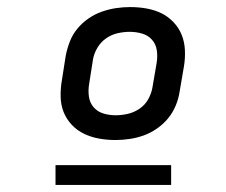

<svg xmlns="http://www.w3.org/2000/svg" viewBox="-20 -713 640 543"><path d="M306 -317Q283 -317 260.5 -321Q238 -325 218 -334.5Q198 -344 183 -360Q168 -376 160 -396Q152 -416 151.5 -439.5Q151 -463 155 -486L166 -556Q170 -576 177.5 -595.5Q185 -615 198.5 -631.5Q212 -648 230 -660.5Q248 -673 268 -680Q288 -687 308 -690Q328 -693 348 -693Q372 -693 394.5 -689Q417 -685 436.5 -675.5Q456 -666 471 -650Q486 -634 494 -614Q502 -594 503 -570.5Q504 -547 500 -524L488 -454Q485 -434 477 -414.5Q469 -395 455.5 -378.5Q442 -362 424 -349.5Q406 -337 386.5 -330Q367 -323 346.5 -320Q326 -317 306 -317ZM307 -387Q324 -387 341.5 -391Q359 -395 374.5 -405.5Q390 -416 399 -432Q408 -448 411 -465L423 -535Q426 -553 423.5 -570.5Q421 -588 410 -600.5Q399 -613 382 -618Q365 -623 347 -623Q330 -623 312.5 -619Q295 -615 280 -604.5Q265 -594 255.5 -578Q246 -562 243 -545L232 -475Q229 -457 231.5 -439.5Q234 -422 245 -409.5Q256 -397 272.5 -392Q289 -387 307 -387ZM137 -190V-246H464V-190Z"/></svg>

Font: Iosevka SS04 Extended
Style: Italic
Weight: 400
Width: 7
Italic angle: -9°
Monospace: yes
Designer: Belleve Invis
Foundry: Belleve Invis
Version: Version 19.0.0; ttfautohint (v1.8.4)